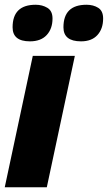

<svg xmlns="http://www.w3.org/2000/svg" viewBox="-22 -788 454 808"><path d="M199 -710Q199 -742 177.5 -755Q156 -768 128 -768Q31 -768 31 -673Q31 -614 104 -614Q150 -614 174.5 -640.5Q199 -667 199 -710ZM412 -710Q412 -742 391.5 -755Q371 -768 342 -768Q245 -768 245 -673Q245 -614 319 -614Q364 -614 388 -640.5Q412 -667 412 -710ZM175 0 293 -553H116L-2 0Z"/></svg>

Font: Noto Sans Display SemiCondensed Black
Style: Italic
Weight: 900
Width: 4
Designer: Monotype Design team
Foundry: Monotype Imaging Inc.
Version: 1.000